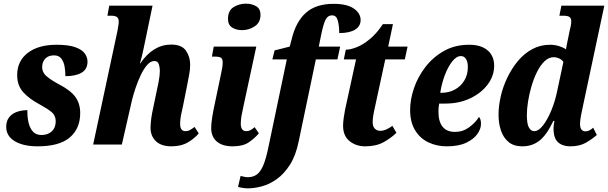

<svg xmlns="http://www.w3.org/2000/svg" viewBox="-20 -791 3328 1051"><path d="M186 10Q108 10 61 -18Q14 -46 14 -97Q14 -129 30.5 -149.5Q47 -170 73.5 -179Q100 -188 130 -188Q129 -152 136 -121Q143 -90 160 -71Q177 -52 207 -52Q242 -52 263.5 -72Q285 -92 285 -127Q285 -159 262.5 -177.5Q240 -196 198 -219Q138 -251 106 -287.5Q74 -324 74 -380Q74 -457 132 -501.5Q190 -546 290 -546Q354 -546 391 -533Q428 -520 443.5 -499Q459 -478 459 -454Q459 -412 426.5 -393Q394 -374 338 -374Q338 -401 333.5 -427Q329 -453 315.5 -470.5Q302 -488 276 -488Q245 -488 228.5 -470.5Q212 -453 211 -429Q209 -397 233 -375.5Q257 -354 300 -331Q366 -297 392.5 -260.5Q419 -224 419 -172Q419 -87 362 -38.5Q305 10 186 10Z M918 10Q863 10 833.5 -18Q804 -46 804 -92Q804 -110 807.5 -139Q811 -168 820 -207L837 -289Q842 -309 848.5 -344Q855 -379 855 -404Q855 -422 849.5 -439.5Q844 -457 825 -457Q804 -457 785 -435Q766 -413 750 -379Q734 -345 722 -309Q710 -273 703 -245L647 0H490L623 -622Q625 -636 627.5 -649Q630 -662 630 -673Q630 -689 621 -697Q612 -705 588 -705H568L578 -760H815L765 -520Q761 -500 755.5 -478.5Q750 -457 746 -444H748Q818 -547 917 -547Q975 -547 998 -513.5Q1021 -480 1021 -436Q1021 -409 1014.5 -377Q1008 -345 1003 -317L982 -212Q975 -183 970.5 -159Q966 -135 966 -114Q966 -73 995 -73Q1009 -73 1019.5 -79Q1030 -85 1045 -96L1068 -61Q1046 -34 1009 -12Q972 10 918 10Z M1305 -626Q1273 -626 1250.5 -640.5Q1228 -655 1228 -687Q1228 -733 1258.5 -752Q1289 -771 1326 -771Q1358 -771 1382 -757Q1406 -743 1406 -710Q1406 -668 1374.5 -647Q1343 -626 1305 -626ZM1254 10Q1197 10 1166.5 -16.5Q1136 -43 1136 -91Q1136 -112 1141.5 -148.5Q1147 -185 1159 -239L1189 -382Q1199 -424 1199 -449Q1199 -468 1190 -474.5Q1181 -481 1158 -481H1140L1150 -536H1383L1313 -211Q1306 -180 1302 -157Q1298 -134 1298 -114Q1298 -73 1328 -73Q1341 -73 1351 -78.5Q1361 -84 1374 -95L1397 -61Q1374 -34 1342 -12Q1310 10 1254 10Z M1337 240Q1325 240 1308.5 237.5Q1292 235 1283 232L1297 172Q1304 174 1315.5 176.5Q1327 179 1337 179Q1365 179 1385.5 164.5Q1406 150 1421.5 113Q1437 76 1450 11L1550 -466H1471L1483 -515L1566 -536L1577 -578Q1600 -673 1655 -721.5Q1710 -770 1806 -770Q1879 -770 1916.5 -744.5Q1954 -719 1954 -681Q1954 -648 1924 -629Q1894 -610 1837 -610Q1837 -647 1829.5 -677Q1822 -707 1798 -707Q1774 -707 1762 -683Q1750 -659 1738 -600L1725 -536H1842L1827 -466H1709L1615 -17Q1599 61 1567 111Q1535 161 1495 189.5Q1455 218 1413.5 229Q1372 240 1337 240Z M1979 10Q1929 10 1893.5 -18.5Q1858 -47 1858 -103Q1858 -121 1861.5 -146Q1865 -171 1869 -191L1929 -466H1862L1873 -519Q1898 -519 1932.5 -532.5Q1967 -546 2004.5 -577Q2042 -608 2076 -659H2131L2105 -536H2211L2196 -466H2089L2031 -198Q2020 -150 2020 -122Q2020 -99 2031.5 -87Q2043 -75 2061 -75Q2079 -75 2096 -83Q2113 -91 2128 -102L2150 -64Q2119 -34 2078.5 -12Q2038 10 1979 10Z M2426 10Q2371 10 2325.5 -11.5Q2280 -33 2252.5 -77.5Q2225 -122 2225 -189Q2225 -246 2246 -308Q2267 -370 2308.5 -424Q2350 -478 2410 -512Q2470 -546 2548 -546Q2613 -546 2649 -515.5Q2685 -485 2685 -431Q2685 -376 2650 -329Q2615 -282 2554.5 -253Q2494 -224 2417 -224H2384Q2380 -203 2380 -180Q2380 -126 2402.5 -97.5Q2425 -69 2471 -69Q2514 -69 2548.5 -94.5Q2583 -120 2602 -151Q2613 -139 2613 -113Q2613 -86 2593 -57.5Q2573 -29 2531.5 -9.5Q2490 10 2426 10ZM2397 -283Q2437 -283 2469.5 -300.5Q2502 -318 2521.5 -350Q2541 -382 2541 -424Q2541 -452 2531 -468Q2521 -484 2503 -484Q2478 -484 2454.5 -453.5Q2431 -423 2414 -377Q2397 -331 2390 -283Z M2839 10Q2792 10 2763.5 -14Q2735 -38 2722 -77Q2709 -116 2709 -163Q2709 -210 2721 -263Q2733 -316 2757 -366Q2781 -416 2815 -457Q2849 -498 2893.5 -522Q2938 -546 2991 -546Q3016 -546 3039 -539Q3062 -532 3078 -521Q3080 -534 3084 -553.5Q3088 -573 3090 -582L3098 -622Q3102 -636 3104.5 -649.5Q3107 -663 3107 -675Q3107 -691 3097.5 -698Q3088 -705 3062 -705H3042L3053 -760H3288L3172 -215Q3166 -189 3160.5 -159.5Q3155 -130 3155 -113Q3155 -72 3186 -72Q3197 -72 3208.5 -78.5Q3220 -85 3227 -92L3247 -52Q3222 -30 3187.5 -10Q3153 10 3101 10Q3060 10 3035 -12Q3010 -34 3010 -88Q3010 -98 3011.5 -109Q3013 -120 3015 -129H3009Q2973 -53 2933.5 -21.5Q2894 10 2839 10ZM2904 -73Q2928 -73 2952.5 -104.5Q2977 -136 2997.5 -185.5Q3018 -235 3029 -288L3064 -452Q3055 -465 3040 -471.5Q3025 -478 3012 -478Q2984 -478 2961 -456Q2938 -434 2920 -398Q2902 -362 2889.5 -319.5Q2877 -277 2870.5 -235.5Q2864 -194 2864 -161Q2864 -112 2875.5 -92.5Q2887 -73 2904 -73Z"/></svg>

Font: Noto Serif Condensed ExtraBold
Style: Italic
Weight: 800
Width: 3
Italic angle: -12°
Designer: Monotype Design Team
Foundry: Monotype Imaging Inc.
Version: Version 2.014; ttfautohint (v1.8.4.7-5d5b)